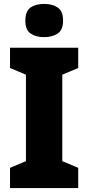

<svg xmlns="http://www.w3.org/2000/svg" viewBox="-20 -957 448 977"><path d="M378 0H31V-103L112 -137V-577L31 -611V-714H378V-611L297 -577V-137L378 -103ZM205 -937Q247 -937 274 -918.5Q301 -900 301 -852Q301 -805 273.5 -786.5Q246 -768 205 -768Q162 -768 135.5 -786.5Q109 -805 109 -852Q109 -900 135 -918.5Q161 -937 205 -937Z"/></svg>

Font: Noto Sans Khmer UI SemiCondensed Black
Style: Regular
Weight: 900
Width: 4
Designer: Danh Hong and the Monotype Design Team
Foundry: Monotype Imaging Inc.
Version: Version 2.002; ttfautohint (v1.8.4.7-5d5b)